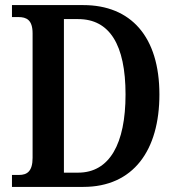

<svg xmlns="http://www.w3.org/2000/svg" viewBox="-20 -734 694 754"><path d="M27 0H307C504 0 606 -144 606 -363C606 -590 494 -714 307 -714H27V-667H52C84 -667 108 -656 108 -603V-114C108 -61 86 -47 55 -47H27ZM287 -56H231V-659H287C410 -659 473 -559 473 -363C473 -169 410 -56 287 -56Z"/></svg>

Font: Noto Serif Bengali Condensed SemiBold
Style: Regular
Weight: 600
Width: 3
Designer: Juan Bruce, Universal Thirst, Indian Type Foundry and the Monotype Design Team.
Foundry: Monotype Imaging Inc.
Version: Version 2.003